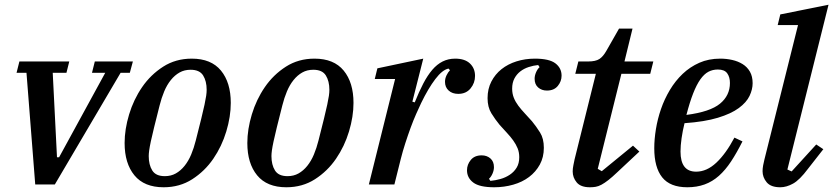

<svg xmlns="http://www.w3.org/2000/svg" viewBox="-20 -780 3524 812"><path d="M92 -472H50L62 -520H273L261 -472H203L221 -115H230L425 -472H369L381 -520H542L529 -472H490L212 0H129Z M677 -35Q703 -35 723.5 -46.5Q744 -58 760.5 -78.5Q777 -99 788.5 -126.5Q800 -154 808 -186Q822 -241 831 -277.5Q840 -314 845 -337.5Q850 -361 852 -375Q854 -389 854 -400Q854 -437 839 -461Q824 -485 786 -485Q760 -485 739.5 -473.5Q719 -462 702.5 -441.5Q686 -421 674.5 -393.5Q663 -366 655 -334Q641 -279 632 -242.5Q623 -206 618 -182.5Q613 -159 611 -144.5Q609 -130 609 -120Q609 -83 624 -59Q639 -35 677 -35ZM672 12Q590 12 548.5 -38.5Q507 -89 507 -175Q507 -233 526 -296Q545 -359 581 -411.5Q617 -464 670 -498Q723 -532 791 -532Q873 -532 914.5 -481.5Q956 -431 956 -345Q956 -287 937 -224Q918 -161 882 -108.5Q846 -56 793 -22Q740 12 672 12Z M1196 -35Q1222 -35 1242.5 -46.5Q1263 -58 1279.5 -78.5Q1296 -99 1307.5 -126.5Q1319 -154 1327 -186Q1341 -241 1350 -277.5Q1359 -314 1364 -337.5Q1369 -361 1371 -375Q1373 -389 1373 -400Q1373 -437 1358 -461Q1343 -485 1305 -485Q1279 -485 1258.5 -473.5Q1238 -462 1221.5 -441.5Q1205 -421 1193.5 -393.5Q1182 -366 1174 -334Q1160 -279 1151 -242.5Q1142 -206 1137 -182.5Q1132 -159 1130 -144.5Q1128 -130 1128 -120Q1128 -83 1143 -59Q1158 -35 1196 -35ZM1191 12Q1109 12 1067.5 -38.5Q1026 -89 1026 -175Q1026 -233 1045 -296Q1064 -359 1100 -411.5Q1136 -464 1189 -498Q1242 -532 1310 -532Q1392 -532 1433.5 -481.5Q1475 -431 1475 -345Q1475 -287 1456 -224Q1437 -161 1401 -108.5Q1365 -56 1312 -22Q1259 12 1191 12Z M1651 -446H1565L1576 -491L1770 -532L1724 -350L1734 -347Q1752 -392 1770 -426.5Q1788 -461 1808 -484.5Q1828 -508 1852 -520Q1876 -532 1905 -532Q1946 -532 1967.5 -511.5Q1989 -491 1989 -459Q1989 -429 1970 -406Q1951 -383 1918 -383Q1893 -383 1877.5 -397Q1862 -411 1862 -434Q1862 -448 1868.5 -461.5Q1875 -475 1883 -483L1877 -490Q1851 -485 1821 -445.5Q1791 -406 1761 -344Q1752 -325 1740 -298Q1728 -271 1716.5 -239.5Q1705 -208 1694 -174Q1683 -140 1675 -108L1648 0H1540Z M2070 12Q2008 12 1981.5 -8Q1955 -28 1955 -60Q1955 -84 1971 -103.5Q1987 -123 2017 -123Q2039 -123 2054 -110Q2069 -97 2069 -73Q2069 -60 2063 -46Q2057 -32 2048 -24L2054 -15Q2075 -17 2096.5 -23Q2118 -29 2136 -41Q2154 -53 2165 -71Q2176 -89 2176 -115Q2176 -136 2169 -153Q2162 -170 2150.5 -186Q2139 -202 2124 -218Q2109 -234 2093 -252Q2074 -275 2058 -301Q2042 -327 2042 -365Q2042 -404 2058 -435Q2074 -466 2101 -487.5Q2128 -509 2164.5 -520.5Q2201 -532 2242 -532Q2303 -532 2329 -512Q2355 -492 2355 -460Q2355 -436 2339 -416.5Q2323 -397 2293 -397Q2271 -397 2256 -410Q2241 -423 2241 -447Q2241 -460 2247 -474Q2253 -488 2262 -496L2256 -505Q2236 -503 2216 -496.5Q2196 -490 2180.5 -478Q2165 -466 2155.5 -448Q2146 -430 2146 -405Q2146 -384 2153 -366.5Q2160 -349 2172 -333Q2184 -317 2199 -301Q2214 -285 2230 -267Q2248 -245 2264 -219.5Q2280 -194 2280 -155Q2280 -115 2263 -84Q2246 -53 2217.5 -31.5Q2189 -10 2150.5 1Q2112 12 2070 12Z M2475 12Q2436 12 2419 -8.5Q2402 -29 2402 -55Q2402 -67 2405 -81.5Q2408 -96 2410 -106L2500 -468H2413L2426 -520H2467Q2499 -520 2515 -530.5Q2531 -541 2545 -566L2598 -659H2655L2621 -520H2743L2730 -468H2608L2508 -66L2525 -56L2657 -164L2684 -139L2590 -51Q2569 -31 2553 -18.5Q2537 -6 2524 1Q2511 8 2499.5 10Q2488 12 2475 12Z M2887 12Q2814 12 2780.5 -30Q2747 -72 2747 -153Q2747 -191 2754 -234Q2761 -277 2775.5 -319Q2790 -361 2813 -399.5Q2836 -438 2867 -467.5Q2898 -497 2937.5 -514.5Q2977 -532 3026 -532Q3052 -532 3076.5 -526.5Q3101 -521 3120.5 -509Q3140 -497 3151.5 -477Q3163 -457 3163 -428Q3163 -402 3150 -374.5Q3137 -347 3104.5 -323Q3072 -299 3016 -282Q2960 -265 2875 -259Q2867 -227 2862.5 -195.5Q2858 -164 2858 -139Q2858 -54 2924 -54Q2969 -54 3009.5 -92Q3050 -130 3086 -198L3120 -182Q3096 -134 3072 -97.5Q3048 -61 3020.5 -36.5Q2993 -12 2960 0Q2927 12 2887 12ZM2883 -294Q2983 -307 3025 -341.5Q3067 -376 3067 -429Q3067 -454 3055.5 -470Q3044 -486 3016 -486Q2994 -486 2976 -476.5Q2958 -467 2942 -444.5Q2926 -422 2911.5 -385Q2897 -348 2883 -294Z M3280 12Q3240 12 3222.5 -9Q3205 -30 3205 -56Q3205 -67 3207.5 -81Q3210 -95 3213 -106L3355 -674H3269L3280 -719L3484 -760L3310 -63L3328 -55L3432 -169L3462 -149L3397 -66Q3362 -19 3334 -3.5Q3306 12 3280 12Z"/></svg>

Font: IBM Plex Serif Medium
Style: Italic
Weight: 500
Italic angle: -14°
Designer: Mike Abbink, Paul van der Laan, Pieter van Rosmalen
Foundry: Bold Monday
Version: Version 2.5